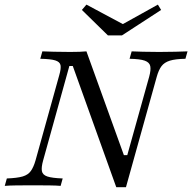

<svg xmlns="http://www.w3.org/2000/svg" viewBox="-25 -789 816 815"><path d="M468.5 5.6 283.9 -508.9H269.4L158.1 -108.1Q150 -79 152.8 -62.9Q155.6 -46.8 175.8 -39.9Q196 -33.1 241.1 -31.5L232.3 0Q215.3 -1.6 184.3 -2Q153.2 -2.4 114.5 -2.4Q75.8 -2.4 44.4 -2Q12.9 -1.6 -4.8 0L4 -31.5Q47.6 -33.1 71 -39.9Q94.4 -46.8 106 -63.3Q117.7 -79.8 125.8 -108.1L226.6 -470.2Q234.7 -498.4 231.9 -512.5Q229 -526.6 209.3 -532.7Q189.5 -538.7 146 -539.5L154.8 -571Q172.6 -570.2 203.2 -569.4Q233.9 -568.5 272.6 -568.5Q317.7 -568.5 341.9 -571L500.8 -130.6H515.3L608.1 -462.9Q616.1 -491.9 612.9 -508.1Q609.7 -524.2 589.5 -531.5Q569.4 -538.7 525 -539.5L533.9 -571Q549.2 -570.2 581 -569.4Q612.9 -568.5 650.8 -568.5Q688.7 -568.5 720.2 -569.4Q751.6 -570.2 771 -571L762.1 -539.5Q719.4 -538.7 696 -531.5Q672.6 -524.2 660.5 -508.1Q648.4 -491.9 640.3 -462.9L509.7 5.6ZM645.2 -769.4 658.9 -746.8 492.7 -638.7H433.1L322.6 -746.8L341.9 -769.4L518.5 -675L471 -672.6Z"/></svg>

Font: Playfair 12pt Light
Style: Italic
Weight: 300
Italic angle: -15.6°
Designer: Claus Eggers Sørensen
Foundry: Claus Eggers Sørensen
Version: Version 2.000;gftools[0.9.28]